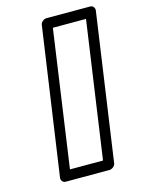

<svg xmlns="http://www.w3.org/2000/svg" viewBox="-114 -793 655 885"><g transform="rotate(-15 213.0 -350.5)"><path d="M66.9 0 168 -701.2Q169.4 -711.9 178.5 -719Q187.5 -726.1 196.8 -726.1H404.8Q415.5 -726.1 421.4 -718.3Q427.2 -710.4 425.8 -701.2L325.2 0Q323.7 10.7 314.5 17.8Q305.2 24.9 295.9 24.9H87.9Q77.1 24.9 71.3 17.1Q65.4 9.3 66.9 0ZM121.1 -24.9H278.8L372.1 -675.8H213.9Z"/></g></svg>

Font: Trueno ExtraBold Outline
Style: Italic
Weight: 800
Width: 6
Designer: Julieta Ulanovsky
Foundry: Julieta Ulanovsky
Version: Version 3.001b | FøM Fix